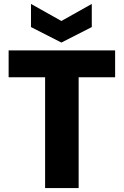

<svg xmlns="http://www.w3.org/2000/svg" viewBox="-20 -959 631 979"><path d="M24 -702H567V-565H381V0H210V-565H24ZM448 -939V-821L293 -742L138 -821V-939L293 -852Z"/></svg>

Font: Poppins
Style: Bold
Weight: 700
Designer: Ninad Kale (Devanagari), Jonny Pinhorn (Latin)
Version: Version 5.002